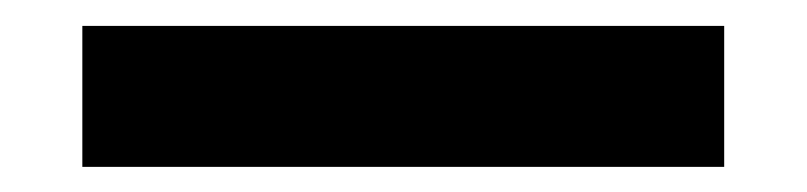

<svg xmlns="http://www.w3.org/2000/svg" viewBox="-20 -421 626 149"><path d="M43.9 -291.5H542V-400.9H43.9Z"/></svg>

Font: Cascadia Code PL SemiBold
Style: Regular
Weight: 600
Monospace: yes
Designer: Aaron Bell
Foundry: Saja Typeworks
Version: Version 2404.023